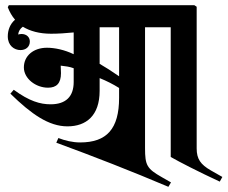

<svg xmlns="http://www.w3.org/2000/svg" viewBox="-20 -674 877 740"><path d="M629 46 639 29 604 9C546 -24 539 -37 539 -103V-569H638V-69C671 -50 745 -12 827 26L837 8L793 -17C753 -40 738 -61 738 -102V-648L729 -654H14L10 -646C17 -628 26 -612 38 -598C19 -582 10 -558 10 -534C10 -498 35 -481 59 -481C79 -481 95 -493 95 -514C95 -531 82 -543 63 -543C58 -543 54 -542 50 -541C51 -553 58 -564 68 -571C96 -554 132 -544 177 -544C204 -544 235 -546 264 -549V-465C229 -482 191 -490 161 -490C109 -490 72 -459 72 -414C72 -371 118 -336 165 -336C198 -336 215 -353 215 -392L214 -421C232 -419 248 -417 264 -411V-358C264 -302 234 -272 175 -272C135 -272 93 -284 33 -328L20 -313C101 -234 168 -187 240 -187C312 -187 364 -228 364 -324V-373C391 -362 415 -350 439 -335V-297C439 -177 391 -125 289 -125C260 -125 231 -132 205 -142L197 -124C344 -70 485 -15 629 46ZM364 -428V-569H439V-380C410 -400 385 -416 364 -428Z"/></svg>

Font: Nithya Ranjana DU
Style: Regular
Weight: 400
Designer: Designed by Tathagata Biswas and Noopur Datye with help from Ananda Maharjan, Callijatra
Foundry: Ek Type
Version: Version 1.000;Glyphs 3.2.3 (3260)